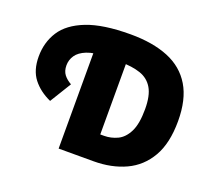

<svg xmlns="http://www.w3.org/2000/svg" viewBox="-113 -812 1073 963"><g transform="rotate(20 423.0 -331.0)"><path d="M286 0V-570H458V-138H478Q515 -138 549 -154Q583 -170 604.5 -212.5Q626 -255 626 -334Q626 -406 603 -445Q580 -484 536 -499Q492 -514 430 -514H350Q288 -514 250.5 -499Q213 -484 196.5 -459.5Q180 -435 180 -406Q180 -376 194.5 -357Q209 -338 234 -324L164 -210Q104 -237 69 -282Q34 -327 34 -400Q34 -476 72 -535Q110 -594 197 -628Q284 -662 430 -662Q549 -662 632 -628Q715 -594 758.5 -521.5Q802 -449 802 -334Q802 -216 759.5 -142.5Q717 -69 642.5 -34.5Q568 0 472 0Z"/></g></svg>

Font: Source Sans 3 ExtraLight Black
Style: Regular
Weight: 900
Version: Version 3.052;hotconv 1.1.0;makeotfexe 2.6.0